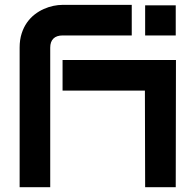

<svg xmlns="http://www.w3.org/2000/svg" viewBox="-20 -777 811 797"><path d="M526.9 -629.9H240.7Q214.8 -629.9 201.7 -616.9Q188.5 -604 188.5 -579.1V0H61.5V-579.1Q61.5 -611.8 69.8 -637.7Q78.1 -663.6 92 -683.3Q106 -703.1 124 -717Q142.1 -731 161.9 -739.7Q181.6 -748.5 201.7 -752.7Q221.7 -756.8 239.7 -756.8H526.9ZM709.5 0H582.5L581.5 -400.9H239.7V-527.8H710.4ZM709.5 -629.9H582.5V-754.9H709.5Z"/></svg>

Font: Audiowide
Style: Regular
Weight: 400
Designer: Astigmatic (AOETI)
Foundry: Astigmatic (AOETI)
Version: Version 1.002